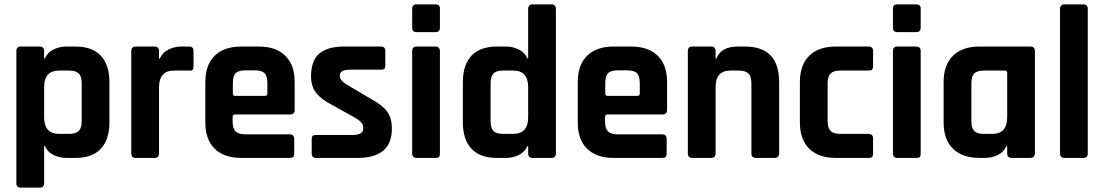

<svg xmlns="http://www.w3.org/2000/svg" viewBox="-20 -723 5060 879"><path d="M161 136H76Q55 136 55 116V-489Q55 -510 76 -510H161Q182 -510 182 -489V-456H186Q197 -483 225 -496.5Q253 -510 284 -510H325Q402 -510 441.5 -468Q481 -426 481 -347V-163Q481 -84 441.5 -42Q402 0 325 0H284Q253 0 225 -13.5Q197 -27 186 -54H182V116Q182 136 161 136ZM251 -110H295Q327 -110 340.5 -123.5Q354 -137 354 -169V-341Q354 -373 340.5 -386.5Q327 -400 295 -400H251Q182 -400 182 -324V-186Q182 -110 251 -110Z M687 0H602Q581 0 581 -21V-489Q581 -510 602 -510H687Q708 -510 708 -489V-455H712Q723 -482 751 -496Q779 -510 810 -510H846Q866 -510 866 -489V-420Q866 -408 861.5 -403.5Q857 -399 846 -400H777Q708 -400 708 -322V-21Q708 0 687 0Z M1306 0H1085Q1006 0 963 -42Q920 -84 920 -163V-347Q920 -426 963 -468Q1006 -510 1085 -510H1164Q1243 -510 1286 -468Q1329 -426 1329 -347V-220Q1329 -199 1308 -199H1057Q1045 -199 1045 -188V-166Q1045 -135 1058.5 -121.5Q1072 -108 1104 -108H1306Q1327 -108 1327 -86V-20Q1327 -9 1322.5 -4.5Q1318 0 1306 0ZM1057 -284H1193Q1204 -284 1204 -295V-343Q1204 -375 1191 -388Q1178 -401 1146 -401H1104Q1072 -401 1059 -388Q1046 -375 1046 -343V-295Q1046 -284 1057 -284Z M1617 0H1427Q1407 0 1407 -21V-85Q1407 -96 1411 -100.5Q1415 -105 1427 -105H1594Q1643 -105 1643 -135V-140Q1643 -164 1602 -186L1503 -241Q1452 -267 1428 -297Q1404 -327 1404 -374Q1404 -444 1441 -477Q1478 -510 1557 -510H1724Q1744 -510 1744 -489V-424Q1744 -413 1740 -408.5Q1736 -404 1724 -404H1585Q1536 -404 1536 -379V-374Q1536 -352 1579 -329L1680 -269Q1732 -241 1753 -211.5Q1774 -182 1774 -134Q1774 0 1617 0Z M1867 -596V-683Q1867 -703 1887 -703H1974Q1994 -703 1994 -684V-596Q1994 -576 1974 -576H1887Q1867 -576 1867 -596ZM1867 -21V-489Q1867 -510 1887 -510H1973Q1994 -510 1994 -489V-21Q1994 -8 1989.5 -4Q1985 0 1974 0H1888Q1867 0 1867 -21Z M2296 0H2255Q2178 0 2138.5 -42Q2099 -84 2099 -163V-347Q2099 -426 2138.5 -468Q2178 -510 2255 -510H2296Q2327 -510 2355 -496.5Q2383 -483 2394 -456H2398V-682Q2398 -703 2419 -703H2504Q2525 -703 2525 -682V-21Q2525 0 2504 0H2419Q2398 0 2398 -21V-54H2394Q2383 -27 2355 -13.5Q2327 0 2296 0ZM2398 -186V-324Q2398 -400 2329 -400H2284Q2252 -400 2239 -386.5Q2226 -373 2226 -341V-169Q2226 -137 2239 -123.5Q2252 -110 2284 -110H2329Q2398 -110 2398 -186Z M3011 0H2790Q2711 0 2668 -42Q2625 -84 2625 -163V-347Q2625 -426 2668 -468Q2711 -510 2790 -510H2869Q2948 -510 2991 -468Q3034 -426 3034 -347V-220Q3034 -199 3013 -199H2762Q2750 -199 2750 -188V-166Q2750 -135 2763.5 -121.5Q2777 -108 2809 -108H3011Q3032 -108 3032 -86V-20Q3032 -9 3027.5 -4.5Q3023 0 3011 0ZM2762 -284H2898Q2909 -284 2909 -295V-343Q2909 -375 2896 -388Q2883 -401 2851 -401H2809Q2777 -401 2764 -388Q2751 -375 2751 -343V-295Q2751 -284 2762 -284Z M3235 0H3150Q3129 0 3129 -21V-489Q3129 -510 3150 -510H3235Q3256 -510 3256 -489V-456H3260Q3282 -510 3358 -510H3390Q3547 -510 3547 -347V-21Q3547 0 3525 0H3441Q3420 0 3420 -21V-341Q3420 -373 3406.5 -386.5Q3393 -400 3361 -400H3325Q3256 -400 3256 -324V-21Q3256 0 3235 0Z M3977 -89V-20Q3977 -9 3972.5 -4.5Q3968 0 3956 0H3807Q3728 0 3685 -42Q3642 -84 3642 -163V-347Q3642 -426 3685 -468Q3728 -510 3807 -510H3956Q3977 -510 3977 -489V-420Q3977 -409 3972.5 -404.5Q3968 -400 3956 -400H3827Q3796 -400 3782.5 -386.5Q3769 -373 3769 -341V-169Q3769 -137 3782.5 -123.5Q3796 -110 3827 -110H3956Q3977 -110 3977 -89Z M4068 -596V-683Q4068 -703 4088 -703H4175Q4195 -703 4195 -684V-596Q4195 -576 4175 -576H4088Q4068 -576 4068 -596ZM4068 -21V-489Q4068 -510 4088 -510H4174Q4195 -510 4195 -489V-21Q4195 -8 4190.5 -4Q4186 0 4175 0H4089Q4068 0 4068 -21Z M4489 0H4465Q4386 0 4343 -42Q4300 -84 4300 -163V-347Q4300 -426 4343 -468Q4386 -510 4465 -510H4696Q4718 -510 4718 -489V-21Q4718 0 4696 0H4612Q4591 0 4591 -21V-54H4587Q4576 -27 4548 -13.5Q4520 0 4489 0ZM4591 -186V-389Q4591 -400 4579 -400H4485Q4453 -400 4440 -386.5Q4427 -373 4427 -341V-169Q4427 -137 4440 -123.5Q4453 -110 4485 -110H4522Q4591 -110 4591 -186Z M4939 0H4854Q4833 0 4833 -21V-682Q4833 -703 4854 -703H4939Q4960 -703 4960 -682V-21Q4960 0 4939 0Z"/></svg>

Font: Rajdhani
Style: Bold
Weight: 700
Designer: Satya Rajpurohit, Jyotish Sonowal
Foundry: Indian Type Foundry
Version: Version 1.201 February 1, 2022